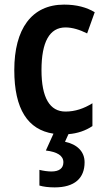

<svg xmlns="http://www.w3.org/2000/svg" viewBox="-20 -573 456 833"><path d="M347 131C347 84 314 53 262 42L277 9C316 6 351 -6 381 -26V-125C344 -102 306 -89 264 -89C196 -89 160 -149 160 -269C160 -391 195 -454 264 -454C294 -454 326 -444 358 -428L391 -520C356 -541 313 -553 258 -553C117 -553 42 -447 42 -269C42 -99 101 -10 212 7L179 80C228 86 255 102 255 131C255 157 237 171 203 171C187 171 167 168 151 164V232C168 237 190 240 217 240C304 240 347 200 347 131Z"/></svg>

Font: Noto Sans Arabic UI Cn SmBd
Style: Regular
Weight: 600
Width: 3
Designer: Monotype Design Team, Nadine Chahine and Nizar Qandah
Foundry: Monotype Imaging Inc.
Version: Version 2.010